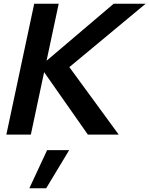

<svg xmlns="http://www.w3.org/2000/svg" viewBox="-20 -720 799 1027"><path d="M14 0ZM14 0 163 -700H294L229 -395L588 -700H759L351 -361L615 0H450L216 -334L145 0ZM232 83H350L227 287H137Z"/></svg>

Font: Rosa Sans SemiBold
Style: Italic
Weight: 600
Italic angle: -12°
Designer: Pentagram / MCKL
Foundry: Pentagram / MCKL
Version: Version 1.005;September 16, 2019;FontCreator 11.5.0.2425 64-